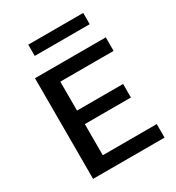

<svg xmlns="http://www.w3.org/2000/svg" viewBox="-181 -872 902 983"><g transform="rotate(-30 269.5 -380.5)"><path d="M80 0V-595H498.5V-515H183.5V-80H502.5V0ZM144 -264V-344H456V-264ZM136 -694.5V-761H461V-694.5Z"/></g></svg>

Font: Encode Sans SC Medium
Style: Regular
Weight: 500
Version: Version 3.002